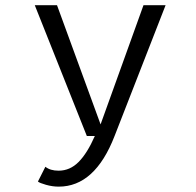

<svg xmlns="http://www.w3.org/2000/svg" viewBox="-20 -520 750 734"><path d="M198 -500 364.5 -44.5 528.5 -500H613L418 0Q343 193.5 204.5 193.5Q180.5 193.5 155.8 186.5Q131 179.5 125 174L153.5 117.5Q172 132.5 204 132.5Q247.5 132.5 280.5 99.2Q313.5 66 342.5 0H312L113 -500Z"/></svg>

Font: League Mono Light
Style: Regular
Weight: 300
Width: 6
Designer: Tyler Finck
Foundry: The League of Moveable Type / Tyler Finck
Version: Version 2.210